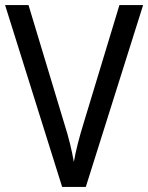

<svg xmlns="http://www.w3.org/2000/svg" viewBox="-20 -734 582 754"><path d="M542 -714H449L308 -249C291 -194 278 -144 270 -98C262 -144 250 -194 233 -247L92 -714H0L224 0H317Z"/></svg>

Font: Noto Sans Lao Looped SemiCondensed
Style: Regular
Weight: 400
Width: 4
Designer: Mark Frömberg, Ben Mitchell
Foundry: The Fontpad Ltd
Version: Version 1.003